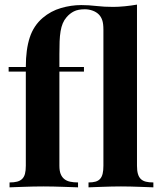

<svg xmlns="http://www.w3.org/2000/svg" viewBox="-20 -804 694 824"><path d="M567.9 -92.8Q567.9 -71.8 571.8 -58.1Q575.7 -44.4 584 -36.1Q592.3 -27.8 605.7 -24.4Q619.1 -21 638.2 -21V0Q627.9 -0.5 612.5 -1Q597.2 -1.5 578.6 -2.2Q560.1 -2.9 539.6 -3.4Q519 -3.9 499 -3.9Q479 -3.9 458.5 -3.4Q438 -2.9 419.4 -2.2Q400.9 -1.5 385.5 -1Q370.1 -0.5 359.9 0V-21Q377.4 -21 389.6 -24.4Q401.9 -27.8 409.4 -36.1Q417 -44.4 420.4 -58.1Q423.8 -71.8 423.8 -92.8V-676.3Q423.8 -702.6 418.9 -717Q414.1 -731.4 404.8 -741.2Q394 -752.4 377.7 -758.3Q361.3 -764.2 344.2 -764.2Q314.9 -764.2 297.1 -755.1Q279.3 -746.1 265.6 -730Q255.4 -718.3 249.3 -703.6Q243.2 -689 240 -669.9Q236.8 -650.9 235.8 -626.5Q234.9 -602.1 234.9 -571.3V-516.6H340.3V-496.6H234.9V-92.8Q234.9 -71.3 240.2 -57.6Q245.6 -43.9 255.9 -35.6Q266.1 -27.3 281 -24.2Q295.9 -21 314.9 -21V0Q303.2 -0.5 286.6 -1Q270 -1.5 250.2 -2.2Q230.5 -2.9 209 -3.4Q187.5 -3.9 166 -3.9Q143.6 -3.9 122.1 -3.4Q100.6 -2.9 81.5 -2.2Q62.5 -1.5 46.9 -1Q31.2 -0.5 21 0V-21Q40 -21 53.2 -24.4Q66.4 -27.8 75 -36.1Q83.5 -44.4 87.2 -58.1Q90.8 -71.8 90.8 -92.8V-496.6H17.1V-516.6H90.8Q90.8 -591.8 107.7 -643.1Q124.5 -694.3 163.6 -727.5Q198.2 -756.8 241.7 -769.5Q285.2 -782.2 328.6 -782.2Q360.4 -782.2 393.6 -778.3Q426.8 -774.4 465.8 -774.4Q487.8 -774.4 515.4 -777.1Q543 -779.8 567.9 -784.2Z"/></svg>

Font: SVN-Playfair Display
Style: Bold
Weight: 700
Designer: Claus Eggers Sørensen
Foundry: Claus Eggers Sørensen
Version: Version 1.004;PS 001.004;hotconv 1.0.70;makeotf.lib2.5.58329